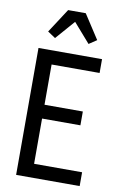

<svg xmlns="http://www.w3.org/2000/svg" viewBox="-104 -1036 708 1095"><g transform="rotate(10 250.0 -488.5)"><path d="M70 0V-735H438V-655H160V-422H382V-342H160V-80H438V0ZM153 -807 108 -837 199 -977H301L392 -837L347 -807L250 -918Z"/></g></svg>

Font: Iosevka Bendy Medium
Style: Regular
Weight: 500
Monospace: yes
Designer: Belleve Invis
Foundry: Belleve Invis
Version: Version 30.1.2